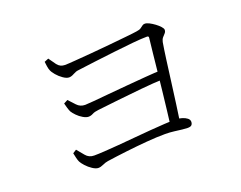

<svg xmlns="http://www.w3.org/2000/svg" viewBox="-97 -831 1194 951"><g transform="rotate(-20 500.0 -355.0)"><path d="M682 -129Q686 -162 691.5 -207Q697 -252 702.5 -303Q708 -354 713.5 -404.5Q719 -455 723.5 -500Q728 -545 732 -577Q734 -587 723 -587Q696 -587 648.5 -582.5Q601 -578 545.5 -571.5Q490 -565 437 -558.5Q384 -552 348 -547Q335 -546 320 -537.5Q305 -529 293 -529Q280 -529 262.5 -541Q245 -553 231.5 -569Q218 -585 214 -596Q210 -605 208 -619.5Q206 -634 205 -643L227 -652Q239 -634 254 -614Q269 -594 294 -594Q309 -594 347.5 -597Q386 -600 435.5 -604Q485 -608 534.5 -613Q584 -618 624.5 -622Q665 -626 684 -629Q700 -631 708 -636.5Q716 -642 721.5 -646.5Q727 -651 735 -651Q745 -651 758.5 -644Q772 -637 785.5 -627Q799 -617 808.5 -606.5Q818 -596 818 -589Q818 -579 811.5 -572Q805 -565 798 -557Q791 -549 788 -535Q782 -500 775 -448Q768 -396 760.5 -337.5Q753 -279 745.5 -224.5Q738 -170 732 -129ZM276 -58Q263 -58 245.5 -69.5Q228 -81 214.5 -96Q201 -111 196 -121Q192 -129 188.5 -144Q185 -159 183 -169L202 -181Q217 -163 233.5 -143Q250 -123 277 -123Q297 -123 330.5 -125Q364 -127 405.5 -130.5Q447 -134 492 -138Q537 -142 579.5 -145.5Q622 -149 657.5 -151Q693 -153 716 -153Q734 -153 750 -148Q766 -143 776 -135Q786 -127 786 -116Q786 -106 780.5 -99.5Q775 -93 759 -93Q749 -93 731 -95Q713 -97 690.5 -100Q668 -103 642 -103Q599 -103 545 -98.5Q491 -94 435.5 -87.5Q380 -81 332 -74Q318 -72 303 -65Q288 -58 276 -58ZM317 -313Q305 -313 288.5 -322.5Q272 -332 259 -345.5Q246 -359 240 -369Q236 -377 231.5 -392Q227 -407 225 -416L246 -427Q261 -411 278 -392.5Q295 -374 321 -374Q331 -374 365 -377Q399 -380 447 -384.5Q495 -389 548 -393.5Q601 -398 650.5 -402Q700 -406 736 -407L733 -362Q674 -360 609.5 -353.5Q545 -347 483.5 -340.5Q422 -334 373 -328Q353 -326 341 -319.5Q329 -313 317 -313Z"/></g></svg>

Font: Noto Serif HK ExtraLight Light
Style: Regular
Weight: 300
Version: Version 2.002-H1;hotconv 1.1.0;makeotfexe 2.6.0